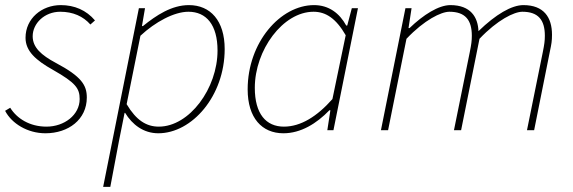

<svg xmlns="http://www.w3.org/2000/svg" viewBox="-20 -510 2244 752"><path d="M158 12C248 12 320 -42 320 -128C320 -176 300 -210 198 -264C142 -294 108 -324 108 -368C108 -418 154 -464 216 -464C266 -464 306 -446 334 -414L352 -430C318 -470 272 -490 218 -490C144 -490 80 -438 80 -362C80 -310 120 -274 188 -236C276 -186 292 -164 292 -122C292 -60 232 -14 162 -14C96 -14 46 -46 20 -88L0 -76C26 -26 88 12 158 12Z M384 222H412L446 42L468 -68H470C498 -22 542 12 600 12C732 12 860 -134 860 -318C860 -429 804 -490 720 -490C652 -490 592 -450 540 -408H536L548 -478H524ZM602 -14C554 -14 514 -38 476 -102L530 -370C588 -424 662 -464 718 -464C788 -464 832 -413 832 -312C832 -164 722 -14 602 -14Z M1090 12C1158 12 1220 -26 1270 -78H1274L1262 0H1286L1382 -478H1358L1340 -410H1336C1310 -458 1268 -490 1210 -490C1078 -490 950 -344 950 -160C950 -48 1006 12 1090 12ZM1092 -14C1022 -14 978 -64 978 -166C978 -314 1088 -464 1208 -464C1256 -464 1296 -438 1334 -372L1282 -122C1222 -54 1158 -14 1092 -14Z M1472 0H1500L1572 -358C1642 -432 1708 -464 1740 -464C1802 -464 1828 -432 1828 -370C1828 -350 1826 -336 1820 -306L1758 0H1786L1858 -358C1928 -432 1994 -464 2026 -464C2088 -464 2114 -432 2114 -370C2114 -350 2112 -336 2106 -306L2044 0H2072L2134 -310C2140 -338 2142 -350 2142 -374C2142 -442 2110 -490 2030 -490C1984 -490 1922 -454 1854 -388C1852 -442 1824 -490 1744 -490C1698 -490 1638 -452 1584 -400H1580L1592 -478H1568Z"/></svg>

Font: Source Sans Pro ExtraLight
Style: Italic
Weight: 200
Italic angle: -11°
Designer: Paul D. Hunt
Foundry: Adobe Systems Incorporated
Version: Version 3.006;hotconv 1.0.111;makeotfexe 2.5.65597